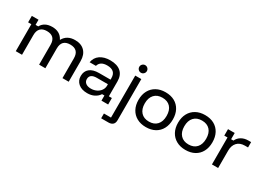

<svg xmlns="http://www.w3.org/2000/svg" viewBox="-24 -1485 3386 2487"><g transform="rotate(30 1669.0 -241.0)"><path d="M89.2 0V-403.3H40.8V-500H140.8V-423.3H180.8Q202.5 -465 243.8 -487.1Q285 -509.2 343.3 -509.2Q402.5 -509.2 443.8 -485.8Q485 -462.5 510 -414.2H512.5Q565 -509.2 685 -509.2Q777.5 -509.2 829.2 -455.8Q880.8 -402.5 880.8 -309.2V0H787.5V-295.8Q787.5 -427.5 659.2 -427.5Q531.7 -427.5 531.7 -295.8V0H438.3V-295.8Q438.3 -427.5 310 -427.5Q247.5 -427.5 215 -393.8Q182.5 -360 182.5 -295.8V0Z M1160.8 9.2Q1075.8 9.2 1027.1 -32.9Q978.3 -75 978.3 -143.3Q978.3 -215 1026.7 -254.6Q1075 -294.2 1165.8 -294.2H1336.7V-316.7Q1336.7 -432.5 1209.2 -432.5Q1105 -432.5 1083.3 -354.2H989.2Q1001.7 -428.3 1060.4 -469.2Q1119.2 -510 1210.8 -510Q1315 -510 1370.4 -460.8Q1425.8 -411.7 1425.8 -319.2V-96.7H1470.8V0H1370.8V-76.7H1335.8Q1310 -36.7 1265 -13.8Q1220 9.2 1160.8 9.2ZM1173.3 -65.8Q1218.3 -65.8 1255.8 -84.2Q1293.3 -102.5 1315 -134.2Q1336.7 -165.8 1336.7 -203.3V-225.8H1171.7Q1066.7 -225.8 1066.7 -147.5Q1066.7 -110 1095 -87.9Q1123.3 -65.8 1173.3 -65.8Z M1481.7 200V128.3H1587.5V-500H1678.3V115.8Q1678.3 158.3 1655 179.2Q1631.7 200 1590.8 200ZM1632.5 -568.3Q1609.2 -568.3 1592.5 -585Q1575.8 -601.7 1575.8 -625Q1575.8 -648.3 1592.5 -665Q1609.2 -681.7 1632.5 -681.7Q1655.8 -681.7 1672.5 -665Q1689.2 -648.3 1689.2 -625Q1689.2 -601.7 1672.5 -585Q1655.8 -568.3 1632.5 -568.3Z M2037.5 10Q1960 10 1902.1 -22.1Q1844.2 -54.2 1812.5 -112.5Q1780.8 -170.8 1780.8 -250Q1780.8 -329.2 1812.5 -387.5Q1844.2 -445.8 1902.1 -477.9Q1960 -510 2037.5 -510Q2117.5 -510 2174.6 -478.3Q2231.7 -446.7 2262.9 -388.3Q2294.2 -330 2294.2 -250Q2294.2 -170.8 2262.9 -112.1Q2231.7 -53.3 2174.2 -21.7Q2116.7 10 2037.5 10ZM2037.5 -71.7Q2115 -71.7 2157.9 -118.8Q2200.8 -165.8 2200.8 -250Q2200.8 -335 2157.9 -381.7Q2115 -428.3 2037.5 -428.3Q1960.8 -428.3 1917.5 -381.2Q1874.2 -334.2 1874.2 -250Q1874.2 -165.8 1917.5 -118.8Q1960.8 -71.7 2037.5 -71.7Z M2629.2 10Q2551.7 10 2493.8 -22.1Q2435.8 -54.2 2404.2 -112.5Q2372.5 -170.8 2372.5 -250Q2372.5 -329.2 2404.2 -387.5Q2435.8 -445.8 2493.8 -477.9Q2551.7 -510 2629.2 -510Q2709.2 -510 2766.2 -478.3Q2823.3 -446.7 2854.6 -388.3Q2885.8 -330 2885.8 -250Q2885.8 -170.8 2854.6 -112.1Q2823.3 -53.3 2765.8 -21.7Q2708.3 10 2629.2 10ZM2629.2 -71.7Q2706.7 -71.7 2749.6 -118.8Q2792.5 -165.8 2792.5 -250Q2792.5 -335 2749.6 -381.7Q2706.7 -428.3 2629.2 -428.3Q2552.5 -428.3 2509.2 -381.2Q2465.8 -334.2 2465.8 -250Q2465.8 -165.8 2509.2 -118.8Q2552.5 -71.7 2629.2 -71.7Z M3023.3 0V-403.3H2975V-500H3075V-406.7H3110Q3130.8 -452.5 3174.6 -478.3Q3218.3 -504.2 3277.5 -504.2H3318.3V-424.2H3272.5Q3197.5 -424.2 3156.7 -380Q3115.8 -335.8 3115.8 -260.8V0Z"/></g></svg>

Font: Funnel Display
Style: Regular
Weight: 400
Designer: NORD ID, Kristian Moeller
Foundry: Dicotype
Version: Version 1.000